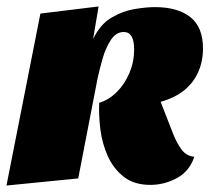

<svg xmlns="http://www.w3.org/2000/svg" viewBox="-37 -552 648 594"><path d="M428 20Q378 20 346 -5Q314 -30 296.5 -69Q279 -108 273.5 -152Q268 -196 270 -234Q300 -243 324.5 -267.5Q349 -292 363.5 -326.5Q378 -361 378 -399Q378 -453 346 -453Q322 -453 306 -428.5Q290 -404 280.5 -371Q271 -338 265 -310L205 0L-17 22L88 -510L268 -532L251 -431Q273 -477 308 -497.5Q343 -518 379.5 -524Q416 -530 442 -530Q513 -530 552 -499Q591 -468 591 -402Q591 -362 576 -328.5Q561 -295 532 -272Q503 -249 460 -237L499 -137Q510 -109 525 -89Q540 -69 564 -67Q550 -23 511 -1.5Q472 20 428 20Z"/></svg>

Font: Sansita Swashed Light Black
Style: Regular
Weight: 900
Version: Version 1.003